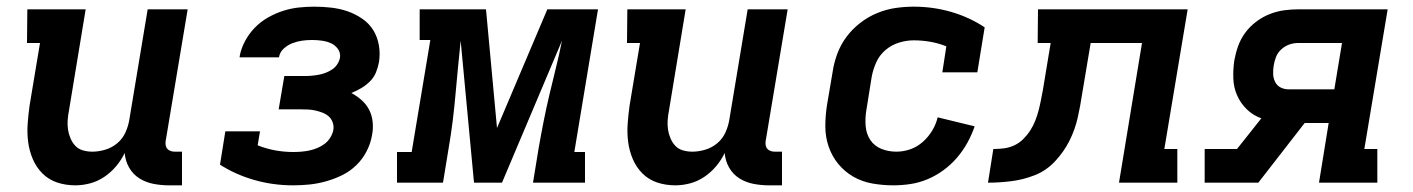

<svg xmlns="http://www.w3.org/2000/svg" viewBox="-20 -548 4240 576"><path d="M206 8Q177 8 151.5 -0.5Q126 -9 107.5 -27.5Q89 -46 78.5 -70.5Q68 -95 64.5 -122Q61 -149 63 -177Q65 -205 69 -233L100 -419H61L62 -520H237L187 -217Q184 -202 183 -187.5Q182 -173 184 -159.5Q186 -146 191.5 -133Q197 -120 206 -110.5Q215 -101 228.5 -97Q242 -93 257 -93Q276 -93 296 -99Q316 -105 332 -118.5Q348 -132 356.5 -151Q365 -170 368 -189L423 -520H543L477 -125Q476 -118 477 -112Q478 -106 482 -101.5Q486 -97 492 -95Q498 -93 504 -93H526V8H487Q463 8 440 3.5Q417 -1 398 -13Q379 -25 367.5 -45Q356 -65 354 -89Q344 -68 328.5 -49.5Q313 -31 293 -17.5Q273 -4 250.5 2Q228 8 206 8Z M859 8Q799 8 743 -8Q687 -24 640 -54L656 -154H760L753 -112Q778 -102 805 -97Q832 -92 860 -92Q872 -92 884 -93Q896 -94 908 -96.5Q920 -99 932 -104Q944 -109 954 -116.5Q964 -124 971 -135.5Q978 -147 980 -158Q982 -170 978 -181Q974 -192 966 -199Q958 -206 947.5 -210Q937 -214 926 -216.5Q915 -219 903.5 -219.5Q892 -220 880 -220H816L833 -320H897Q907 -320 917 -321Q927 -322 937.5 -324Q948 -326 958 -330Q968 -334 977 -340Q986 -346 992 -355.5Q998 -365 1000 -375Q1002 -390 993.5 -401.5Q985 -413 972.5 -418.5Q960 -424 945.5 -426Q931 -428 916 -428Q901 -428 886.5 -426Q872 -424 857.5 -418.5Q843 -413 831 -402Q819 -391 817 -376H699V-379Q703 -402 715 -424.5Q727 -447 744.5 -465Q762 -483 784 -495.5Q806 -508 829.5 -515.5Q853 -523 876.5 -525.5Q900 -528 923 -528Q949 -528 974.5 -525Q1000 -522 1023 -514Q1046 -506 1066.5 -492Q1087 -478 1099.5 -458Q1112 -438 1116.5 -413Q1121 -388 1117 -362Q1114 -346 1108 -331Q1102 -316 1090 -304Q1078 -292 1063.5 -283.5Q1049 -275 1034 -269Q1051 -260 1065 -247.5Q1079 -235 1087.5 -218.5Q1096 -202 1098 -182Q1100 -162 1096 -142Q1092 -118 1080 -94.5Q1068 -71 1049 -52.5Q1030 -34 1006.5 -22.5Q983 -11 958 -4Q933 3 908.5 5.5Q884 8 859 8Z M1309 0H1171V-92H1215L1271 -428H1239V-520H1438L1471 -164L1622 -520H1774L1703 -92H1735V0H1579L1596 -104Q1603 -144 1611 -184.5Q1619 -225 1628.5 -265Q1638 -305 1648 -345.5Q1658 -386 1666 -426L1486 0H1402L1362 -426Q1358 -386 1354 -345.5Q1350 -305 1346.5 -265Q1343 -225 1338 -184.5Q1333 -144 1326 -104Z M2006 8Q1977 8 1951.5 -0.5Q1926 -9 1907.5 -27.5Q1889 -46 1878.5 -70.5Q1868 -95 1864.5 -122Q1861 -149 1863 -177Q1865 -205 1869 -233L1900 -419H1861L1862 -520H2037L1987 -217Q1984 -202 1983 -187.5Q1982 -173 1984 -159.5Q1986 -146 1991.5 -133Q1997 -120 2006 -110.5Q2015 -101 2028.5 -97Q2042 -93 2057 -93Q2076 -93 2096 -99Q2116 -105 2132 -118.5Q2148 -132 2156.5 -151Q2165 -170 2168 -189L2223 -520H2343L2277 -125Q2276 -118 2277 -112Q2278 -106 2282 -101.5Q2286 -97 2292 -95Q2298 -93 2304 -93H2326V8H2287Q2263 8 2240 3.5Q2217 -1 2198 -13Q2179 -25 2167.5 -45Q2156 -65 2154 -89Q2144 -68 2128.5 -49.5Q2113 -31 2093 -17.5Q2073 -4 2050.5 2Q2028 8 2006 8Z M2660 8Q2628 8 2597 2.5Q2566 -3 2540 -18Q2514 -33 2495 -56Q2476 -79 2466 -108Q2456 -137 2456 -169Q2456 -201 2461 -233L2478 -333Q2482 -360 2492 -387Q2502 -414 2519.5 -437.5Q2537 -461 2561 -479.5Q2585 -498 2612 -509Q2639 -520 2666.5 -524Q2694 -528 2721 -528Q2780 -528 2834.5 -512Q2889 -496 2934 -466L2912 -331H2807L2819 -409Q2797 -418 2772 -422.5Q2747 -427 2721 -427Q2699 -427 2676.5 -420Q2654 -413 2636 -397.5Q2618 -382 2608.5 -360.5Q2599 -339 2595 -317L2579 -217Q2575 -193 2577 -169.5Q2579 -146 2591 -128Q2603 -110 2624 -101.5Q2645 -93 2669 -93Q2690 -93 2710.5 -100Q2731 -107 2748 -122Q2765 -137 2776.5 -156Q2788 -175 2793 -196L2904 -169Q2895 -143 2882 -119.5Q2869 -96 2851 -75Q2833 -54 2810.5 -37.5Q2788 -21 2763 -10.5Q2738 0 2712 4Q2686 8 2660 8Z M3337 0 3406 -419H3252L3226 -264Q3221 -230 3213 -194.5Q3205 -159 3188.5 -126Q3172 -93 3145.5 -64.5Q3119 -36 3084.5 -22.5Q3050 -9 3014.5 -4.5Q2979 0 2944 0L2960 -101Q2976 -101 2992 -103Q3008 -105 3023 -112Q3038 -119 3050 -131Q3062 -143 3071 -157Q3080 -171 3086 -186.5Q3092 -202 3096 -217.5Q3100 -233 3103 -248.5Q3106 -264 3109 -280L3132 -419H3093L3094 -520H3543L3473 -101H3512V0Z M3594 0V-101H3691L3764 -193Q3739 -202 3720.5 -220Q3702 -238 3691.5 -261.5Q3681 -285 3680 -312.5Q3679 -340 3683 -367Q3687 -389 3694.5 -410Q3702 -431 3715.5 -449.5Q3729 -468 3748 -482.5Q3767 -497 3788.5 -505.5Q3810 -514 3831.5 -517Q3853 -520 3874 -520H4143L4073 -101H4112V0H3937L3966 -179H3894L3755 0ZM3846 -280H3983L4006 -419H3874Q3861 -419 3848 -414.5Q3835 -410 3824 -400Q3813 -390 3808 -377Q3803 -364 3801 -351Q3799 -338 3799.5 -325.5Q3800 -313 3805.5 -302Q3811 -291 3822 -285.5Q3833 -280 3846 -280Z"/></svg>

Font: Iosevka HT Extended
Style: Bold Italic
Weight: 700
Width: 7
Italic angle: -9°
Monospace: yes
Designer: Belleve Invis
Foundry: Belleve Invis
Version: Version 32.3.0; ttfautohint (v1.8.4)